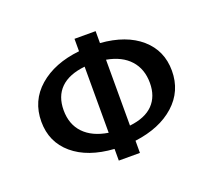

<svg xmlns="http://www.w3.org/2000/svg" viewBox="-91 -598 807 726"><g transform="rotate(-20 313.0 -235.0)"><path d="M357 -39V10H272V-37Q167 -44 107 -95Q47 -146 47 -228Q47 -312 108.5 -365.5Q170 -419 272 -430V-480H357V-432Q460 -424 518.5 -373Q577 -322 577 -241Q577 -159 517.5 -105.5Q458 -52 357 -39ZM272 -102V-368Q207 -361 174 -328.5Q141 -296 141 -240Q141 -183 175 -147.5Q209 -112 272 -102ZM483 -226Q483 -282 450.5 -318Q418 -354 357 -365V-100Q420 -107 451.5 -139.5Q483 -172 483 -226Z"/></g></svg>

Font: Ysabeau SC Semibold
Style: Regular
Weight: 600
Designer: Christian Thalmann (Catharsis Fonts)
Version: Version 0.003